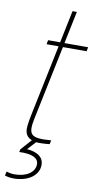

<svg xmlns="http://www.w3.org/2000/svg" viewBox="-115 -712 492 959"><g transform="rotate(10 131.0 -233.0)"><path d="M78 -110 156 -485H276L280 -506H160L194 -670H172L138 -506H77L73 -485H134L62 -138C53 -96 49 -68 49 -53C49 -27 60 -9 84 0L35 55L32 69C98 66 130 83 130 114C130 155 88 183 28 183C16 183 1 181 -13 176L-18 197C-4 202 14 204 27 204C101 204 153 166 153 114C153 73 121 53 68 48L107 6C113 7 119 7 126 7C140 7 160 6 175 4L179 -16C75 -8 60 -23 78 -110Z"/></g></svg>

Font: Nacelle Thin
Style: Italic
Weight: 100
Italic angle: -12°
Designer: Sora Sagano
Foundry: Sora Sagano
Version: Version 1.000;FEAKit 1.0